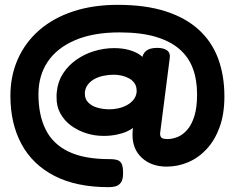

<svg xmlns="http://www.w3.org/2000/svg" viewBox="-20 -640 972 794"><path d="M430 134Q296 134 205.5 87.5Q115 41 69 -44Q23 -129 23 -244Q23 -326 53.5 -395Q84 -464 141.5 -514.5Q199 -565 281.5 -592.5Q364 -620 467 -620Q581 -620 664 -593.5Q747 -567 801.5 -517.5Q856 -468 882 -398Q908 -328 908 -241Q908 -169 888.5 -115Q869 -61 835.5 -24.5Q802 12 759 30.5Q716 49 669 49Q606 49 566.5 12.5Q527 -24 528 -85Q528 -91 528.5 -99Q529 -107 530 -111Q522 -104 504 -96Q486 -88 461.5 -83Q437 -78 408 -78Q371 -78 336.5 -89Q302 -100 274 -120.5Q246 -141 229.5 -171Q213 -201 214 -239Q214 -245 214 -250.5Q214 -256 215 -261Q219 -302 240 -335Q261 -368 294.5 -392Q328 -416 369 -428.5Q410 -441 452 -441Q486 -441 513 -433.5Q540 -426 557.5 -414Q575 -402 579 -389L567 -394Q569 -417 584 -429.5Q599 -442 630 -442Q656 -442 670.5 -432Q685 -422 682 -400L642 -88Q642 -76 648 -70.5Q654 -65 673 -65Q694 -65 715.5 -74Q737 -83 755 -104Q773 -125 784 -160.5Q795 -196 795 -250Q795 -310 777.5 -357Q760 -404 722 -437Q684 -470 623 -488Q562 -506 474 -506Q366 -506 291 -474Q216 -442 177.5 -385Q139 -328 139 -250Q139 -164 169 -104Q199 -44 263.5 -13Q328 18 431 18Q455 18 467 22.5Q479 27 484 39.5Q489 52 489 76Q489 103 480 115Q471 127 458 130.5Q445 134 430 134ZM433 -188Q450 -188 469 -192Q488 -196 504.5 -205Q521 -214 532 -227.5Q543 -241 545 -259V-265Q545 -283 536.5 -295.5Q528 -308 513.5 -316Q499 -324 482.5 -327.5Q466 -331 451 -331Q431 -331 410 -327Q389 -323 372 -314Q355 -305 344 -291Q333 -277 331 -259V-252Q331 -230 345.5 -215.5Q360 -201 383.5 -194.5Q407 -188 433 -188Z"/></svg>

Font: Fredoka SemiExpanded SemiBold
Style: Regular
Weight: 600
Width: 6
Designer: Ben Nathan
Foundry: Milena B. Brandão, Ben Nathan
Version: Version 2.001